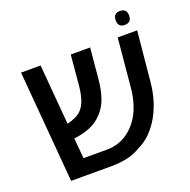

<svg xmlns="http://www.w3.org/2000/svg" viewBox="-133 -889 1011 1019"><g transform="rotate(-20 372.5 -379.5)"><path d="M98.1 0 44.9 -630.9H155.3L184.1 -291.5Q208.5 -296.9 231.4 -307.6Q254.4 -318.4 269.5 -335.9Q287.6 -356.9 297.1 -389.2Q306.6 -421.4 310.1 -458.5L325.7 -630.9H435.1L419.4 -460Q414.1 -399.4 398.4 -354.2Q382.8 -309.1 351.6 -276.4Q323.7 -246.1 285.9 -229.7Q248 -213.4 195.8 -206.1Q194.8 -206.1 193.6 -206.1Q192.4 -206.1 190.9 -206.1L201.2 -90.8H335Q393.6 -90.8 443.1 -122.1Q492.7 -153.3 524.9 -211.9Q557.1 -272.9 564.9 -354L590.8 -630.9H700.7L673.8 -351.6Q668.9 -296.4 654.1 -248Q639.2 -199.7 616.2 -159.7Q592.8 -119.6 562.5 -89.1Q532.2 -58.6 490.7 -39.1Q454.1 -17.1 412.4 -8.5Q370.6 0 324.2 0ZM649.4 -680.2Q611.8 -680.2 611.8 -719.7Q611.8 -758.8 649.4 -758.8Q687.5 -758.8 687.5 -719.7Q687.5 -680.2 649.4 -680.2Z"/></g></svg>

Font: Open Sans SemiBold
Style: Regular
Weight: 600
Designer: Monotype Design Team
Foundry: Monotype Imaging Inc.
Version: Version 3.003; ttfautohint (v1.8.4)